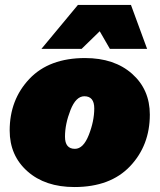

<svg xmlns="http://www.w3.org/2000/svg" viewBox="-20 -744 643 774"><path d="M147 -547 294 -724H508L573 -547H423L382 -618L309 -547ZM280 10Q162 10 90.5 -53.5Q19 -117 19 -218Q19 -342 98.5 -426Q178 -510 323 -510Q441 -510 512.5 -446.5Q584 -383 584 -282Q584 -158 504.5 -74Q425 10 280 10ZM282 -144Q316 -144 338 -200Q360 -256 360 -307Q360 -356 320 -356Q286 -356 264 -300Q242 -244 242 -193Q242 -144 282 -144Z"/></svg>

Font: Elaine Sans Black
Style: Italic
Weight: 900
Italic angle: -13°
Designer: Wei Huang
Foundry: Wei Huang
Version: Version 2.001;December 24, 2019;FontCreator 12.0.0.2547 64-b